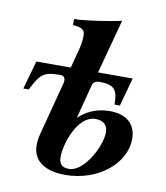

<svg xmlns="http://www.w3.org/2000/svg" viewBox="-81 -766 730 846"><g transform="rotate(10 284.5 -343.0)"><path d="M412 -202C412 -140 346 -16 280 -16C254 -16 234 -24 234 -62C234 -118 276 -253 357 -253C396 -253 412 -232 412 -202ZM275 -245 314 -395C318 -412 332 -417 345 -417C413 -417 428 -396 428 -330H452L487 -457H332L397 -699C336 -686 238 -671 187 -670V-643C229 -641 241 -629 241 -607C241 -590 239 -567 232 -541L210 -457H56L20 -330H44C82 -403 94 -417 171 -417C182 -417 192 -412 192 -395C192 -390 191 -385 189 -378L136 -176C126 -139 121 -121 121 -96C121 -7 203 13 267 13C413 13 531 -83 531 -194C531 -260 488 -298 415 -298C372 -298 323 -288 276 -245Z"/></g></svg>

Font: XITS
Style: Bold Italic
Weight: 700
Italic angle: -16.33°
Designer: MicroPress Inc., with final additions and corrections provided by Coen Hoffman, Elsevier (retired)
Version: Version 1.302